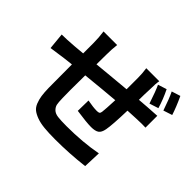

<svg xmlns="http://www.w3.org/2000/svg" viewBox="-178 -1032 1334 1334"><g transform="rotate(45 488.5 -365.5)"><path d="M727.5 -749Q721.7 -719.7 721.7 -666Q718.8 -607.4 718.8 -557.6L794.9 -563.5Q811.5 -564.5 887.7 -569.3V-453.1Q860.4 -455.1 794.9 -452.1Q738.3 -449.2 715.8 -448.2Q711.9 -303.7 702.1 -252Q695.3 -214.8 676.3 -201.7Q657.2 -188.5 617.2 -188.5Q572.3 -188.5 472.7 -203.1L474.6 -306.6Q532.2 -295.9 565.4 -295.9Q581.1 -295.9 587.9 -299.8Q594.7 -303.7 596.7 -317.4Q600.6 -345.7 604.5 -439.5Q507.8 -431.6 335 -414.1Q333 -233.4 335 -191.4Q335.9 -149.4 339.8 -130.9Q343.8 -112.3 359.9 -96.2Q376 -80.1 406.2 -76.2Q436.5 -72.3 493.2 -72.3Q651.4 -72.3 785.2 -97.7L780.3 32.2Q641.6 48.8 502 48.8Q438.5 48.8 394 44.4Q349.6 40 317.9 28.3Q286.1 16.6 267.1 1.5Q248 -13.7 237.3 -41Q226.6 -68.4 222.2 -97.7Q217.8 -127 216.8 -172.9Q215.8 -214.8 215.8 -402.3L147.5 -394.5Q139.6 -393.6 30.3 -377.9L18.6 -499Q66.4 -499 139.6 -504.9Q140.6 -504.9 216.8 -511.7V-613.3Q216.8 -665 209 -719.7H342.8Q336.9 -672.9 336.9 -620.1Q336.9 -562.5 335.9 -523.4Q352.5 -525.4 453.1 -534.7Q553.7 -543.9 606.4 -548.8V-661.1Q606.4 -706.1 599.6 -749ZM738.3 -725.6 802.7 -746.1Q835.9 -678.7 855.5 -612.3L789.1 -590.8Q757.8 -685.5 738.3 -725.6ZM838.9 -759.8 903.3 -780.3Q938.5 -705.1 957 -646.5L891.6 -625Q860.4 -716.8 838.9 -759.8Z"/></g></svg>

Font: Min Sans Bold
Style: Regular
Weight: 700
Designer: Jinseong-Kim, NotoSansCJK, Nunito
Foundry: Jinseong-Kim
Version: Version 1.400;Glyphs 3.1.2 (3151)